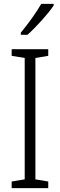

<svg xmlns="http://www.w3.org/2000/svg" viewBox="-20 -967 309 987"><path d="M256 -939V-947H192C165 -900 127 -848 87 -799V-788H121C164 -826 227 -895 256 -939ZM228 0V-34L162 -45V-669L228 -680V-714H40V-680L107 -669V-45L40 -34V0Z"/></svg>

Font: Noto Sans Armenian Condensed Light
Style: Regular
Weight: 300
Width: 3
Designer: Monotype Design Team
Foundry: Monotype Imaging Inc.
Version: Version 2.008